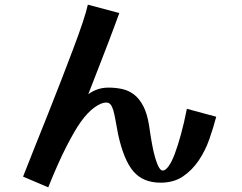

<svg xmlns="http://www.w3.org/2000/svg" viewBox="-20 -703 1040 824"><path d="M359 -299Q379 -313 400 -320Q421 -327 446 -327Q476 -327 504 -321Q532 -315 555 -297.5Q578 -280 595 -247.5Q612 -215 620 -163Q626 -120 632.5 -84.5Q639 -49 646.5 -24Q654 1 662 15Q670 29 678 29Q690 29 703.5 10.5Q717 -8 730 -42.5Q743 -77 756.5 -126Q770 -175 782 -236L908 -202Q896 -156 878.5 -106Q861 -56 833 -14.5Q805 27 765.5 54Q726 81 669 81Q594 81 552.5 32.5Q511 -16 487 -126Q480 -162 475.5 -188Q471 -214 466 -230.5Q461 -247 454 -255Q447 -263 435 -263Q415 -263 385.5 -242Q356 -221 326 -179Q301 -144 265.5 -75Q230 -6 187 101L79 55Q102 -4 130 -74Q158 -144 187 -216.5Q216 -289 243.5 -360.5Q271 -432 294.5 -494Q318 -556 334.5 -605.5Q351 -655 357 -683L492 -647Q483 -622 472.5 -594Q462 -566 447 -526Q432 -486 410.5 -431.5Q389 -377 359 -299Z"/></svg>

Font: Cafe24 ClassicType
Style: Regular
Weight: 400
Designer: Cafe24 thkim, hmlim, mnelim & 4IR
Foundry: Cafe24
Version: Version 1.000